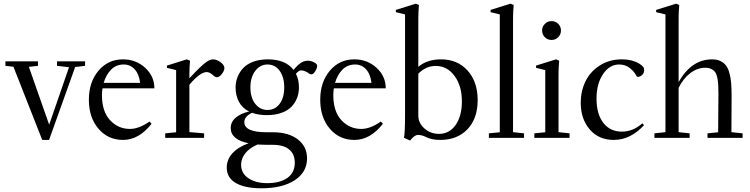

<svg xmlns="http://www.w3.org/2000/svg" viewBox="-20 -746 4059 1039"><path d="M208.5 11.2 52.7 -384.8 9.3 -389.6V-414.1H185.5V-389.6L136.2 -384.3L246.1 -71.3L353.5 -382.3L288.6 -389.6V-414.1H440.4V-389.6L386.7 -383.3L245.6 11.2Z M646 11.2Q564.5 11.2 512.7 -49.6Q460.9 -110.4 460.9 -206.1Q460.9 -301.3 512.7 -363Q564.5 -424.8 645 -424.8Q715.8 -424.8 765.6 -379.2Q815.4 -333.5 815.4 -268.1H534.7Q531.7 -250 531.7 -231.4Q531.7 -142.6 575.7 -95.5Q619.6 -48.3 683.1 -48.3Q731.9 -48.3 789.1 -88.4L800.3 -76.2Q731.4 11.2 646 11.2ZM649.9 -397Q608.4 -397 581.1 -369.1Q553.7 -341.3 541 -297.4H738.3Q732.9 -344.2 709.2 -370.6Q685.5 -397 649.9 -397Z M874 0V-24.4L933.1 -30.3V-366.7L883.3 -378.9V-391.1L990.7 -424.8L1008.3 -417.5Q1004.9 -379.9 1004.9 -346.2V-322.3Q1070.3 -393.1 1099.1 -412.1Q1118.2 -424.8 1132.3 -424.8Q1151.9 -424.8 1173.1 -409.7Q1194.3 -394.5 1194.3 -377.4Q1194.3 -363.8 1180.7 -345.9Q1167 -328.1 1154.3 -328.1Q1145 -328.1 1134.8 -337.4Q1114.7 -356 1098.6 -356Q1063 -356 1004.9 -287.6V-31.2L1084.5 -24.4V0Z M1424.3 -123Q1377.9 -123 1344.2 -135.7Q1302.2 -116.2 1302.2 -85Q1302.2 -30.3 1423.3 -30.3H1457.5Q1541.5 -30.3 1591.6 8.3Q1641.6 46.9 1641.6 111.3Q1641.6 185.5 1575 229.2Q1508.3 272.9 1395 272.9Q1305.2 272.9 1256.1 244.4Q1207 215.8 1207 161.1Q1207 117.2 1238 83.3Q1269 49.3 1325.2 29.3Q1228.5 9.3 1228.5 -53.2Q1228.5 -86.4 1256.1 -109.6Q1283.7 -132.8 1328.1 -142.6Q1291 -161.1 1272.9 -195.1Q1254.9 -229 1254.9 -272.9Q1254.9 -302.7 1265.4 -329.3Q1275.9 -356 1296.1 -377.7Q1316.4 -399.4 1350.8 -412.1Q1385.3 -424.8 1429.2 -424.8Q1524.9 -424.8 1568.4 -367.7Q1587.9 -391.6 1606.2 -404.5Q1624.5 -417.5 1646 -417.5Q1666 -417.5 1685.5 -405.3Q1696.3 -398.4 1696.3 -389.2Q1696.3 -377.9 1686 -360.8Q1675.8 -343.8 1666 -343.8Q1655.8 -343.8 1647.9 -351.1Q1642.6 -356 1630.4 -360.6Q1618.2 -365.2 1610.4 -365.2Q1596.2 -365.2 1581.5 -346.7Q1597.7 -314.9 1597.7 -272.9Q1597.7 -242.2 1587.4 -215.6Q1577.1 -189 1556.9 -168Q1536.6 -147 1502.4 -135Q1468.3 -123 1424.3 -123ZM1518.1 -272.9Q1518.1 -329.1 1493.2 -363Q1468.3 -397 1427.7 -397Q1387.7 -397 1361.3 -362.3Q1335 -327.6 1335 -272.9Q1335 -217.8 1361.1 -184.3Q1387.2 -150.9 1427.7 -150.9Q1468.3 -150.9 1493.2 -184.1Q1518.1 -217.3 1518.1 -272.9ZM1284.7 145.5Q1284.7 191.4 1324 218.3Q1363.3 245.1 1426.3 245.1Q1495.1 245.1 1535.2 216.8Q1575.2 188.5 1575.2 133.8Q1575.2 87.9 1544.7 62.7Q1514.2 37.6 1454.6 37.6H1419.4Q1395 37.6 1373 36.1Q1328.6 55.7 1306.6 84.5Q1284.7 113.3 1284.7 145.5Z M1897.9 11.2Q1816.4 11.2 1764.6 -49.6Q1712.9 -110.4 1712.9 -206.1Q1712.9 -301.3 1764.6 -363Q1816.4 -424.8 1897 -424.8Q1967.8 -424.8 2017.6 -379.2Q2067.4 -333.5 2067.4 -268.1H1786.6Q1783.7 -250 1783.7 -231.4Q1783.7 -142.6 1827.6 -95.5Q1871.6 -48.3 1935.1 -48.3Q1983.9 -48.3 2041 -88.4L2052.2 -76.2Q1983.4 11.2 1897.9 11.2ZM1901.9 -397Q1860.4 -397 1833 -369.1Q1805.7 -341.3 1793 -297.4H1990.2Q1984.9 -344.2 1961.2 -370.6Q1937.5 -397 1901.9 -397Z M2199.2 14.6 2166 -0.5Q2171.9 -22.9 2171.9 -128.9V-668L2122.1 -680.2V-692.4L2230 -726.1L2247.1 -718.8Q2243.7 -681.2 2243.7 -647.5V-384.3Q2291 -424.8 2366.7 -424.8Q2456.1 -424.8 2510.5 -364Q2564.9 -303.2 2564.9 -204.1Q2564.9 -105 2510 -46.9Q2455.1 11.2 2361.3 11.2Q2317.9 11.2 2286.6 -3.9Q2261.7 -16.1 2243.2 -16.1Q2222.7 -16.1 2199.2 14.6ZM2243.7 -120.1Q2243.7 -80.1 2276.9 -50.8Q2310.1 -21.5 2356 -21.5Q2411.6 -21.5 2445.6 -69.8Q2479.5 -118.2 2479.5 -197.3Q2479.5 -281.2 2439.7 -335.2Q2399.9 -389.2 2337.4 -389.2Q2284.7 -389.2 2243.7 -347.2Z M2625.5 0V-24.4L2684.6 -30.3V-668L2634.8 -680.2V-692.4L2742.2 -726.1L2759.8 -718.8Q2756.3 -681.2 2756.3 -647.5V-30.8L2815.9 -24.4V0Z M2913.6 -581.1Q2913.6 -602.1 2928.5 -616.9Q2943.4 -631.8 2964.4 -631.8Q2985.8 -631.8 3000.7 -617.2Q3015.6 -602.5 3015.6 -581.1Q3015.6 -559.6 3000.7 -544.7Q2985.8 -529.8 2964.4 -529.8Q2942.9 -529.8 2928.2 -544.7Q2913.6 -559.6 2913.6 -581.1ZM2871.6 0V-24.4L2930.7 -30.3V-366.7L2880.9 -378.9V-391.1L2988.8 -424.8L3005.9 -417.5Q3002.4 -379.9 3002.4 -346.2V-30.8L3062 -24.4V0Z M3301.3 11.2Q3220.2 11.2 3171.4 -45.4Q3122.6 -102.1 3122.6 -189.9Q3122.6 -252.9 3148.4 -305.9Q3174.3 -358.9 3225.8 -391.8Q3277.3 -424.8 3345.2 -424.8Q3384.3 -424.8 3415.5 -413.1Q3446.8 -401.4 3462.4 -381.8Q3465.8 -377.4 3465.8 -365.7Q3465.8 -350.6 3454.8 -340.3Q3443.8 -330.1 3432.1 -330.1Q3427.2 -330.1 3424.3 -335Q3414.1 -356.4 3389.6 -376.7Q3365.2 -397 3330.6 -397Q3278.3 -397 3243.2 -344.7Q3208 -292.5 3208 -212.9Q3208 -128.4 3244.9 -81.1Q3281.7 -33.7 3345.2 -33.7Q3405.3 -33.7 3456.1 -78.6L3465.3 -68.8Q3391.6 11.2 3301.3 11.2Z M3521.5 0V-24.4L3581.1 -30.8V-668L3530.8 -680.2V-692.4L3638.7 -726.1L3655.8 -718.8Q3652.3 -681.2 3652.3 -647.5V-301.8Q3721.7 -424.8 3833.5 -424.8Q3859.9 -424.8 3878.9 -415.5Q3897.9 -406.2 3909.4 -390.6Q3920.9 -375 3927.7 -348.9Q3934.6 -322.8 3936.8 -294.4Q3939 -266.1 3939 -226.1Q3939 -159.7 3938 -30.8L3998.5 -24.4V0H3808.6V-24.4L3866.2 -30.3Q3867.7 -239.7 3867.7 -240.7Q3867.7 -270.5 3866.5 -289.3Q3865.2 -308.1 3861.3 -326.9Q3857.4 -345.7 3849.6 -356.2Q3841.8 -366.7 3828.6 -373Q3815.4 -379.4 3796.4 -379.4Q3753.9 -379.4 3715.6 -350.3Q3677.2 -321.3 3652.3 -270.5V-30.8L3711.9 -24.4V0Z"/></svg>

Font: Elstob 18pt
Style: Regular
Weight: 400
Designer: Peter S. Baker
Version: Version 1.015